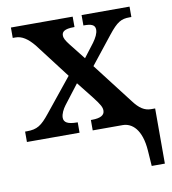

<svg xmlns="http://www.w3.org/2000/svg" viewBox="-83 -608 799 891"><g transform="rotate(-10 316.5 -163.0)"><path d="M555 137 560 210H622V-50H603C572 -50 548 -66 521 -102L374 -293L477 -423C519 -476 539 -487 578 -487H587V-536H361V-487H364C395 -487 416 -482 416 -458C416 -440 406 -421 391 -400L342 -336L282 -412C266 -433 259 -444 259 -458C259 -474 270 -487 316 -487H319V-536H28V-487H41C71 -487 98 -469 127 -434L253 -269L127 -113C87 -63 66 -49 18 -49H9V0H257V-49H254C210 -49 192 -60 192 -82C192 -100 203 -121 215 -137L285 -228L346 -151C378 -110 384 -97 384 -82C384 -60 364 -49 324 -49H319V0H460C504 0 548 36 555 137Z"/></g></svg>

Font: Noto Serif SemiBold
Style: Regular
Weight: 600
Designer: Monotype Design Team
Foundry: Monotype Imaging Inc.
Version: Version 2.013